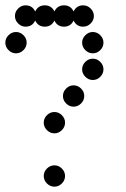

<svg xmlns="http://www.w3.org/2000/svg" viewBox="-20 -700 472 720"><path d="M156 -12Q144 -24 144 -40Q144 -56 156 -68Q168 -80 184 -80Q200 -80 212 -68Q224 -56 224 -40Q224 -24 212 -12Q200 0 184 0Q168 0 156 -12ZM156 -212Q144 -224 144 -240Q144 -256 156 -268Q168 -280 184 -280Q200 -280 212 -268Q224 -256 224 -240Q224 -224 212 -212Q200 -200 184 -200Q168 -200 156 -212ZM228 -312Q216 -324 216 -340Q216 -356 228 -368Q240 -380 256 -380Q272 -380 284 -368Q296 -356 296 -340Q296 -324 284 -312Q272 -300 256 -300Q240 -300 228 -312ZM300 -412Q288 -424 288 -440Q288 -456 300 -468Q312 -480 328 -480Q344 -480 356 -468Q368 -456 368 -440Q368 -424 356 -412Q344 -400 328 -400Q312 -400 300 -412ZM300 -512Q288 -524 288 -540Q288 -556 300 -568Q312 -580 328 -580Q344 -580 356 -568Q368 -556 368 -540Q368 -524 356 -512Q344 -500 328 -500Q312 -500 300 -512ZM12 -512Q0 -524 0 -540Q0 -556 12 -568Q24 -580 40 -580Q56 -580 68 -568Q80 -556 80 -540Q80 -524 68 -512Q56 -500 40 -500Q24 -500 12 -512ZM76 -680Q101 -680 112 -657Q123 -680 148 -680Q173 -680 184 -657Q195 -680 220 -680Q245 -680 256 -657Q267 -680 292 -680Q308 -680 320 -668Q332 -656 332 -640Q332 -624 320 -612Q308 -600 292 -600Q267 -600 256 -623Q245 -600 220 -600Q195 -600 184 -623Q173 -600 148 -600Q123 -600 112 -623Q101 -600 76 -600Q60 -600 48 -612Q36 -624 36 -640Q36 -656 48 -668Q60 -680 76 -680Z"/></svg>

Font: Dotrice Condensed
Style: Regular
Weight: 400
Width: 2
Monospace: yes
Designer: Paul Flo Williams
Foundry: His Deeds Are Dust
Version: Version 1.001